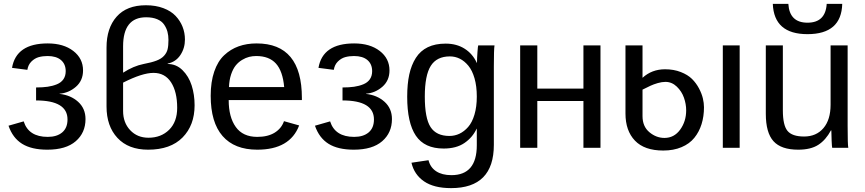

<svg xmlns="http://www.w3.org/2000/svg" viewBox="-20 -762 4462 990"><path d="M224.1 9.8Q142.6 9.8 94 -20.5Q45.4 -50.8 23.9 -113.8L102.1 -136.2Q127.4 -56.2 226.1 -56.2Q273.4 -56.2 300.8 -79.3Q328.1 -102.5 328.1 -146Q328.1 -244.1 166 -244.1V-311Q199.7 -311 225.6 -314.7Q251.5 -318.4 273.4 -327.4Q295.4 -336.4 307.1 -353.5Q318.8 -370.6 318.8 -395Q318.8 -431.6 294.4 -452.4Q270 -473.1 225.1 -473.1Q200.2 -473.1 179.4 -467.3Q158.7 -461.4 141.8 -444.6Q125 -427.7 121.1 -401.9L42 -412.1Q63.5 -538.1 226.1 -538.1Q307.6 -538.1 357.9 -499.3Q408.2 -460.4 408.2 -398.9Q408.2 -346.7 371.6 -314.7Q335 -282.7 287.1 -278.8V-277.8Q344.7 -271.5 382.8 -237.1Q420.9 -202.6 420.9 -147.9Q420.9 -77.6 370.6 -33.9Q320.3 9.8 224.1 9.8Z M844.7 -434.1V-432.1Q888.7 -432.1 920.9 -400.4Q953.1 -368.7 968.3 -321.3Q983.4 -273.9 983.4 -219.2Q983.4 -116.2 921.4 -53.2Q859.4 9.8 743.7 9.8Q642.1 9.8 585.7 -50.8Q529.3 -111.3 529.3 -212.9V-517.1Q529.3 -617.2 581.3 -676Q633.3 -734.9 732.4 -734.9Q782.7 -734.9 822.3 -720Q861.8 -705.1 885.5 -679.9Q909.2 -654.8 921.4 -623.8Q933.6 -592.8 933.6 -558.1Q933.6 -513.7 910.2 -478.3Q886.7 -442.9 844.7 -434.1ZM614.7 -335.9V-189.9Q614.7 -129.4 651.4 -90.6Q688 -51.8 745.6 -51.8Q810.5 -51.8 852.1 -92.8Q893.6 -133.8 893.6 -206.1Q893.6 -288.6 862.1 -337.4Q830.6 -386.2 771.5 -386.2Q713.4 -386.2 614.7 -335.9ZM614.7 -522.9V-387.2Q668.5 -421.9 720.7 -432.1Q762.2 -439.9 787.1 -449.5Q812 -459 825.9 -474.4Q839.8 -489.7 844.2 -508.1Q848.6 -526.4 848.6 -556.2Q848.6 -579.1 843.5 -598.1Q838.4 -617.2 826.4 -635Q814.5 -652.8 790.8 -662.8Q767.1 -672.9 733.4 -672.9Q614.7 -672.9 614.7 -522.9Z M1536.6 -246.1H1159.2Q1159.2 -158.2 1195.8 -107.2Q1232.4 -56.2 1306.6 -56.2Q1361.3 -56.2 1396.5 -78.1Q1431.6 -100.1 1444.3 -137.2L1522.5 -115.2Q1475.1 9.8 1306.6 9.8Q1189 9.8 1127.7 -60.5Q1066.4 -130.9 1066.4 -268.1Q1066.4 -339.8 1084.7 -393.1Q1103 -446.3 1136 -477.3Q1168.9 -508.3 1210.7 -523.2Q1252.4 -538.1 1303.2 -538.1Q1536.6 -538.1 1536.6 -256.8ZM1160.6 -313H1445.3Q1438 -395.5 1402.8 -434.3Q1367.7 -473.1 1301.3 -473.1Q1282.7 -473.1 1264.9 -468.8Q1247.1 -464.4 1228.3 -453.1Q1209.5 -441.9 1195.3 -424.3Q1181.2 -406.7 1171.6 -378.2Q1162.1 -349.6 1160.6 -313Z M1804.2 9.8Q1722.7 9.8 1674.1 -20.5Q1625.5 -50.8 1604 -113.8L1682.1 -136.2Q1707.5 -56.2 1806.2 -56.2Q1853.5 -56.2 1880.9 -79.3Q1908.2 -102.5 1908.2 -146Q1908.2 -244.1 1746.1 -244.1V-311Q1779.8 -311 1805.7 -314.7Q1831.5 -318.4 1853.5 -327.4Q1875.5 -336.4 1887.2 -353.5Q1898.9 -370.6 1898.9 -395Q1898.9 -431.6 1874.5 -452.4Q1850.1 -473.1 1805.2 -473.1Q1780.3 -473.1 1759.5 -467.3Q1738.8 -461.4 1721.9 -444.6Q1705.1 -427.7 1701.2 -401.9L1622.1 -412.1Q1643.6 -538.1 1806.2 -538.1Q1887.7 -538.1 1938 -499.3Q1988.3 -460.4 1988.3 -398.9Q1988.3 -346.7 1951.7 -314.7Q1915 -282.7 1867.2 -278.8V-277.8Q1924.8 -271.5 1962.9 -237.1Q2001 -202.6 2001 -147.9Q2001 -77.6 1950.7 -33.9Q1900.4 9.8 1804.2 9.8Z M2305.7 208Q2217.3 208 2166.5 173.1Q2115.7 138.2 2101.6 77.1L2189.5 64Q2198.7 101.1 2229 121.1Q2259.3 141.1 2307.6 141.1Q2438.5 141.1 2438.5 -13.2V-98.1H2437.5Q2416.5 -53.2 2374.8 -24.7Q2333 3.9 2267.6 3.9Q2168.9 3.9 2124.3 -62.3Q2079.6 -128.4 2079.6 -263.2Q2079.6 -328.6 2090.3 -377.9Q2101.1 -427.2 2124.3 -463.6Q2147.5 -500 2185.8 -518.6Q2224.1 -537.1 2277.8 -537.1Q2334 -537.1 2375.2 -511.2Q2416.5 -485.4 2438.5 -438H2439.5Q2439.5 -460.9 2441.9 -493.2Q2444.3 -525.4 2445.8 -527.8H2529.8Q2526.4 -508.3 2526.4 -418.9V-15.1Q2526.4 208 2305.7 208ZM2438.5 -264.2Q2438.5 -317.4 2426.8 -358.2Q2415 -398.9 2395 -423.1Q2375 -447.3 2351.1 -459.2Q2327.1 -471.2 2299.8 -471.2Q2231.9 -471.2 2201.2 -422.4Q2170.4 -373.5 2170.4 -264.2Q2170.4 -152.3 2200.2 -106.7Q2230 -61 2297.4 -61Q2324.7 -61 2349.1 -72.5Q2373.5 -84 2394 -107.4Q2414.6 -130.9 2426.5 -171.1Q2438.5 -211.4 2438.5 -264.2Z M2662.1 -527.8H2750.5V-305.2H2988.3V-527.8H3076.2V0H2988.3V-241.2H2750.5V0H2662.1Z M3793.9 0H3707V-527.8H3793.9ZM3518.1 -192.9Q3518.1 -225.6 3506.6 -258.3Q3495.1 -291 3469.7 -315.4Q3444.3 -339.8 3411.1 -339.8Q3392.6 -339.8 3371.1 -333.5Q3349.6 -327.1 3334.5 -320.1Q3319.3 -313 3293 -299.8V-163.1Q3293 -109.9 3328.4 -80.3Q3363.8 -50.8 3406.2 -50.8Q3456.1 -50.8 3487.1 -93.5Q3518.1 -136.2 3518.1 -192.9ZM3409.2 -404.8Q3454.1 -404.8 3490.2 -390.6Q3526.4 -376.5 3548.1 -355Q3569.8 -333.5 3584.2 -306.2Q3598.6 -278.8 3604.2 -254.6Q3609.9 -230.5 3609.9 -209Q3609.9 -161.6 3597.4 -121.8Q3585 -82 3560.1 -51.3Q3535.2 -20.5 3494.1 -3.2Q3453.1 14.2 3399.9 14.2Q3302.7 14.2 3253.9 -36.9Q3205.1 -87.9 3205.1 -176.8V-527.8H3293V-360.8Q3340.8 -404.8 3409.2 -404.8Z M4143.6 -585.9Q3970.7 -585.9 3964.8 -742.2H4044.9Q4050.8 -645 4143.6 -645Q4236.8 -645 4242.7 -742.2H4322.8Q4318.8 -585.9 4143.6 -585.9ZM3928.7 -527.8H4016.6V-192.9Q4016.6 -116.2 4040.5 -87.2Q4064.5 -58.1 4126 -58.1Q4189 -58.1 4225.8 -101.3Q4262.7 -144.5 4262.7 -222.2V-527.8H4350.6V-112.8Q4350.6 -15.6 4354 0H4271Q4269.5 -4.4 4268.1 -36.9Q4266.6 -69.3 4266.6 -89.8H4264.6Q4237.8 -40 4199.2 -15.1Q4160.6 9.8 4095.7 9.8Q4007.8 9.8 3968.3 -33.9Q3928.7 -77.6 3928.7 -175.8Z"/></svg>

Font: Libra Sans Modern
Style: Regular
Weight: 400
Foundry: Stefan Peev, Context Ltd
Version: Version 1.000